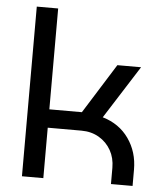

<svg xmlns="http://www.w3.org/2000/svg" viewBox="-52 -777 712 823"><g transform="rotate(5 303.5 -365.0)"><path d="M73 0V-730H165V-296H305L439 -510H541L396 -282Q468 -261 508.5 -203.5Q549 -146 549 -70V0H456V-70Q456 -112 437.5 -145Q419 -178 386 -197.5Q353 -217 310 -217H165V0Z"/></g></svg>

Font: MuseoModerno Thin
Style: Regular
Weight: 400
Version: Version 1.003